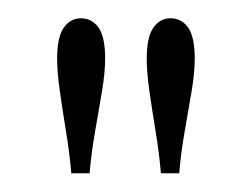

<svg xmlns="http://www.w3.org/2000/svg" viewBox="-20 -782 274 210"><path d="M58 -592.5Q56 -615.5 52.2 -638.2Q48.5 -661 45.5 -681.8Q42.5 -702.5 42.5 -718Q42.5 -741.5 49.8 -751.8Q57 -762 68.5 -762Q80.5 -762 87.8 -751.8Q95 -741.5 95 -718Q95 -702.5 91.5 -681.8Q88 -661 84 -638.2Q80 -615.5 78 -592.5ZM156 -592.5Q154 -615.5 150.2 -638.2Q146.5 -661 143.5 -681.8Q140.5 -702.5 140.5 -718Q140.5 -741.5 147.8 -751.8Q155 -762 166.5 -762Q178.5 -762 185.8 -751.8Q193 -741.5 193 -718Q193 -702.5 189.5 -681.8Q186 -661 182 -638.2Q178 -615.5 176 -592.5Z"/></svg>

Font: Imbue 48pt Light
Style: Regular
Weight: 300
Designer: Tyler Finck
Foundry: Etcetera Type Company
Version: Version 1.102